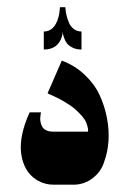

<svg xmlns="http://www.w3.org/2000/svg" viewBox="-20 -506 354 526"><path d="M203.3 -370.3V-419.7Q191.3 -419.7 182.3 -426.5Q173.3 -433.3 169.2 -443.2Q165 -453 162.5 -462.8Q160 -472.7 159.7 -479.3L159 -486.3H144.3Q144.3 -486.3 142.3 -468.3Q133.7 -424.3 105.7 -420Q103 -419.7 100 -419.7V-370.3Q137.7 -370.3 149 -404Q151.7 -412.7 152 -419.7Q152 -417.7 152.3 -414.3Q152.7 -411 155.5 -402.5Q158.3 -394 163.2 -387.5Q168 -381 178.5 -375.7Q189 -370.3 203.3 -370.3ZM127 0H181Q211 0 234.5 -18.3Q258 -36.7 266 -64.7Q275 -89 277.2 -119.3Q279.3 -149.7 273 -182.8Q266.7 -216 252.7 -246Q238.7 -276 211.8 -301.3Q185 -326.7 149.3 -340L110.3 -250.3Q135.3 -239.7 155 -228.2Q174.7 -216.7 186 -206.7Q197.3 -196.7 205.3 -187.2Q213.3 -177.7 216.2 -170.2Q219 -162.7 220.3 -157Q221.7 -151.3 221.3 -148.3L221 -145.3H125Q115.3 -145.3 108.3 -148.3Q101.3 -151.3 97.8 -155.8Q94.3 -160.3 92.5 -166.3Q90.7 -172.3 90.3 -177.3Q90 -182.3 90.7 -187.8Q91.3 -193.3 91.7 -195.3Q92 -197.3 92.3 -198.3H61.3Q18.7 -105 50.7 -44.7Q61.7 -24.3 82 -12.2Q102.3 0 127 0Z"/></svg>

Font: Jomhuria
Style: Regular
Weight: 400
Designer: Arabic design by Kourosh Beigpour, Latin design by Eben Sorkin, engineering by Lasse Fister and Khaled Hosney
Version: Version 1.0000